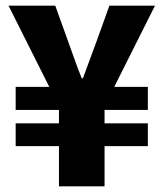

<svg xmlns="http://www.w3.org/2000/svg" viewBox="-20 -654 574 674"><path d="M187 0V-141H35V-221H187V-268H35V-349H153L10 -634H174L219 -509Q231 -476 242.5 -443.5Q254 -411 267 -379H271Q283 -411 295 -444Q307 -477 319 -509L364 -634H524L381 -349H499V-268H347V-221H499V-141H347V0Z"/></svg>

Font: Source Sans 3 ExtraBold
Style: Regular
Weight: 800
Designer: Paul D. Hunt
Foundry: Adobe
Version: Version 3.052;hotconv 1.1.0;makeotfexe 2.6.0